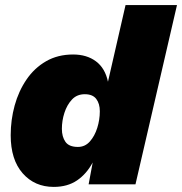

<svg xmlns="http://www.w3.org/2000/svg" viewBox="-20 -724 715 754"><path d="M191 10Q116 10 69 -43.5Q22 -97 22 -193Q22 -253 37.5 -309.5Q53 -366 84 -411.5Q115 -457 161 -483.5Q207 -510 267 -510Q321 -510 357 -483Q393 -456 404 -403L473 -704H675L512 0H328L344 -86Q320 -41 282.5 -15.5Q245 10 191 10ZM286 -147Q314 -147 333 -168.5Q352 -190 362 -222Q372 -254 372 -287Q372 -317 358 -335.5Q344 -354 313 -354Q282 -354 262.5 -333Q243 -312 233 -281Q223 -250 223 -218Q223 -187 237 -167Q251 -147 286 -147Z"/></svg>

Font: Prodigy Sans ExtraBold
Style: Italic
Weight: 800
Italic angle: -13°
Designer: Wei Huang
Foundry: Wei Huang
Version: Version 1.003; ttfautohint (v1.8.3)